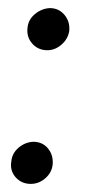

<svg xmlns="http://www.w3.org/2000/svg" viewBox="-20 -445 230 474"><path d="M97 -321Q74 -321 59.5 -337.5Q45 -354 48 -377Q50 -397 66.5 -410.5Q83 -424 103 -425Q125 -425 139 -408.5Q153 -392 151 -369Q148 -349 132 -335Q116 -321 97 -321ZM56 9Q33 9 18.5 -7.5Q4 -24 8 -47Q10 -67 26 -80.5Q42 -94 62 -95Q85 -95 98.5 -78.5Q112 -62 110 -39Q108 -19 92 -5Q76 9 56 9Z"/></svg>

Font: Kulim Park
Style: Italic
Weight: 400
Italic angle: -8°
Designer: Noponies / Dale Sattler
Foundry: Noponies
Version: Version 1.000; ttfautohint (v1.8.3)